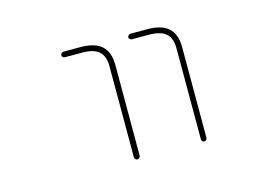

<svg xmlns="http://www.w3.org/2000/svg" viewBox="-75 -689 1150 811"><g transform="rotate(-15 500.0 -283.5)"><path d="M716.8 -36.1V-432.6Q716.8 -479.5 693.4 -499Q669.9 -519.5 619.1 -519.5H544.9Q540 -519.5 536.1 -522.9Q532.2 -526.4 532.2 -531.2Q532.2 -536.1 536.1 -540Q540 -543.9 544.9 -543.9H619.1Q680.7 -543.9 710.9 -516.6Q741.2 -489.3 741.2 -432.6V-36.1Q741.2 -31.2 737.3 -27.3Q733.4 -23.4 728.5 -23.4Q723.6 -23.4 720.2 -27.3Q716.8 -31.2 716.8 -36.1ZM423.8 -36.1V-432.6Q423.8 -479.5 400.4 -499Q377.9 -519.5 327.1 -519.5H252Q247.1 -519.5 243.2 -522.9Q239.3 -526.4 239.3 -531.2Q239.3 -536.1 243.2 -540Q247.1 -543.9 252 -543.9H327.1Q388.7 -543.9 418.9 -516.6Q449.2 -489.3 449.2 -432.6V-36.1Q449.2 -31.2 445.3 -27.3Q441.4 -23.4 436 -23.4Q430.7 -23.4 427.2 -27.3Q423.8 -31.2 423.8 -36.1Z"/></g></svg>

Font: Rounded Mgen+ 1mn thin
Style: Regular
Weight: 100
Designer: [Source Han Sans]
Ryoko NISHIZUKA  (kana & ideographs); Paul D. Hunt (Latin, Greek & Cyrillic); Wenlong ZHANG  (bopomofo
Version: Version 1.059.20150602